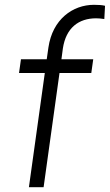

<svg xmlns="http://www.w3.org/2000/svg" viewBox="-20 -777 456 797"><path d="M100 0H161L227 -474H359L367 -531H235L241 -576C254 -662 307 -701 379 -701C386 -701 403 -700 413 -698L416 -753C405 -756 388 -757 370 -757C282 -757 198 -697 181 -580L174 -531H67L59 -474H166Z"/></svg>

Font: Mluvka Light
Style: Italic
Weight: 300
Italic angle: -8°
Designer: Modified by Jiří Krblich, Original typeface by Gumpita Rahayu
Foundry: Gumpita Rahayu & Jiří Krblich
Version: Version 2.000;Glyphs 3.1.1 (3134)